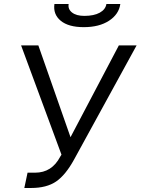

<svg xmlns="http://www.w3.org/2000/svg" viewBox="-20 -936 700 956"><path d="M397 -800.8Q320.8 -800.8 282.2 -832.8Q243.7 -864.7 251 -916H321.8Q317.4 -890.6 338.6 -873.8Q359.9 -856.9 399.9 -856.9Q447.8 -856.9 476.6 -872.8Q505.4 -888.7 509.8 -916H579.1Q571.8 -864.7 522.9 -832.8Q474.1 -800.8 397 -800.8ZM101.1 0 117.2 -76.2H154.8Q238.3 -76.2 279.8 -155.8L286.1 -166L85 -710H170.9L331.1 -252.9L571.8 -710H660.2L349.1 -142.1Q306.6 -64.5 259.3 -32.2Q211.9 0 134.8 0Z"/></svg>

Font: Rawline Medium
Style: Italic
Weight: 500
Italic angle: -12°
Designer: Matt McInerney, Pablo Impallari, Rodrigo Fuenzalida
Foundry: Matt McInerney, Pablo Impallari, Rodrigo Fuenzalida
Version: Version 4.020;PS 004.020;hotconv 1.0.88;makeotf.lib2.5.64775